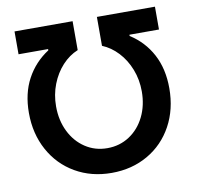

<svg xmlns="http://www.w3.org/2000/svg" viewBox="-80 -789 902 881"><g transform="rotate(-10 371.0 -348.5)"><path d="M181.6 -594.7V-600.6H43.9V-707H314.5V-572.3Q273.9 -555.7 241.7 -520.8Q209.5 -485.8 190.7 -437.7Q171.9 -389.6 171.9 -335Q171.9 -270 197.5 -217.8Q223.1 -165.5 268.6 -135.5Q314 -105.5 371.1 -105.5Q428.7 -105.5 474.4 -135.5Q520 -165.5 545.7 -217.8Q571.3 -270 571.3 -335Q571.3 -389.6 552.5 -437.7Q533.7 -485.8 501 -520.8Q468.3 -555.7 427.7 -572.3V-707H698.2V-600.6H560.5V-594.7Q626 -553.2 662.1 -485.6Q698.2 -418 698.2 -327.1Q698.2 -229.5 656.5 -152.8Q614.7 -76.2 540.3 -33.2Q465.8 9.8 371.1 9.8Q276.9 9.8 202.4 -33.2Q127.9 -76.2 85.9 -153.1Q43.9 -230 43.9 -327.1Q43.9 -417.5 80.1 -484.9Q116.2 -552.2 181.6 -594.7Z"/></g></svg>

Font: Pretendard SemiBold
Style: Regular
Weight: 600
Designer: Base glyphs from Inter by Rasmus Andersson; Hangeul glyphs from Noto Sans CJK(Source Han Sans) by Jang Soo-young and Kan
Foundry: Kil Hyung-jin
Version: Version 1.309